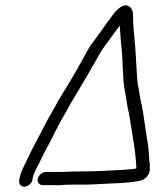

<svg xmlns="http://www.w3.org/2000/svg" viewBox="-20 -694 627 728"><path d="M103 -11 104 -19C111 -48 124 -64 138 -95C157 -134 170 -154 191 -198C213 -242 225 -259 247 -300C276 -350 305 -396 333 -446L357 -488C364 -500 370 -510 376 -518C396 -545 414 -570 434 -597C437 -564 437 -542 441 -511C445 -473 444 -454 447 -410C448 -363 455 -349 460 -311C464 -281 469 -268 473 -240C482 -178 495 -121 497 -55L482 -53C470 -52 458 -51 447 -50C391 -47 343 -44 284 -44C242 -44 234 -42 203 -42H154C141 -42 126 -30 123 -17C120 -4 129 8 142 8H191C201 9 211 8 222 7C231 6 248 6 273 6C298 6 320 6 337 5C394 1 457 2 508 -8C532 -12 552 -34 548 -62V-76C547 -80 545 -85 546 -92C545 -110 543 -129 541 -147C532 -193 527 -247 518 -293C512 -313 508 -350 503 -371C499 -392 497 -459 495 -482C493 -527 487 -565 485 -610C484 -641 488 -663 463 -673C447 -679 424 -658 416 -648L402 -630C398 -624 394 -618 388 -611C377 -597 367 -580 356 -566L337 -540C330 -530 320 -518 312 -503L289 -461C281 -447 272 -432 263 -415C243 -380 224 -351 203 -316C181 -273 168 -257 145 -210C123 -167 111 -147 91 -106C76 -72 62 -52 54 -19L53 -11C50 2 59 14 72 14C85 14 100 2 103 -11Z"/></svg>

Font: Electronic
Style: BookIt
Weight: 400
Version: Version 1.011